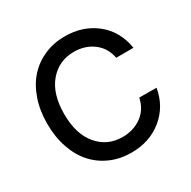

<svg xmlns="http://www.w3.org/2000/svg" viewBox="-165 -898 1065 1069"><g transform="rotate(-30 367.5 -363.5)"><path d="M684.1 -490.7H573.2Q560.1 -559.6 508.1 -598.4Q456.1 -637.2 384.8 -637.2Q287.6 -637.2 226.6 -564.9Q165.5 -492.7 165.5 -363.8Q165.5 -234.4 226.6 -162.4Q287.6 -90.3 384.3 -90.3Q455.1 -90.3 507.3 -128.2Q559.6 -166 573.2 -234.4L684.1 -233.9Q666 -125 584 -57.6Q502 9.8 383.3 9.8Q312.5 9.8 252.4 -16.1Q192.4 -42 148.9 -89.6Q105.5 -137.2 81.1 -207.8Q56.6 -278.3 56.6 -363.8Q56.6 -449.2 81.3 -519.8Q106 -590.3 149.4 -637.9Q192.9 -685.5 252.9 -711.4Q313 -737.3 383.3 -737.3Q500.5 -737.3 583 -671.4Q665.5 -605.5 684.1 -490.7Z"/></g></svg>

Font: Karasuma Gothic
Style: Regular
Weight: 500
Designer: Rasmus Andersson / Ryoko Nishizuka
Foundry: Genbu
Version: Version 1.00